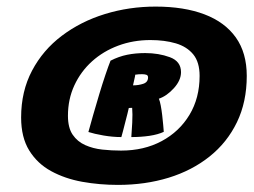

<svg xmlns="http://www.w3.org/2000/svg" viewBox="-20 -680 750 568"><path d="M329 -133Q274.5 -133 223.2 -142.2Q172 -151.5 131.2 -173.8Q90.5 -196 66.5 -234.8Q42.5 -273.5 42.5 -332.5Q42.5 -410 74.8 -471Q107 -532 163 -574.2Q219 -616.5 290.5 -638.5Q362 -660.5 440.5 -660.5Q524.5 -660.5 585 -637.5Q645.5 -614.5 677.8 -569Q710 -523.5 710 -455.5Q710 -378.5 681 -318.5Q652 -258.5 600 -217Q548 -175.5 478.8 -154.2Q409.5 -133 329 -133ZM338 -234.5Q406 -234.5 458.2 -262.5Q510.5 -290.5 540.5 -340.2Q570.5 -390 570.5 -455.5Q570.5 -496 551.8 -519Q533 -542 500 -551.8Q467 -561.5 425 -561.5Q374 -561.5 329.8 -545Q285.5 -528.5 252.2 -498.5Q219 -468.5 200 -427.5Q181 -386.5 181 -337.5Q181 -302 195 -281.5Q209 -261 232 -250.8Q255 -240.5 282.5 -237.5Q310 -234.5 338 -234.5ZM339 -274.5Q313.5 -274.5 286 -279.2Q258.5 -284 241.5 -289.5Q247 -310 255.5 -339.5Q264 -369 273.5 -400.8Q283 -432.5 292 -459Q301 -485.5 307 -500.5Q331.5 -513 356.2 -518Q381 -523 409.5 -523Q449.5 -523 482.5 -510.8Q515.5 -498.5 515.5 -466.5Q515.5 -442.5 494.5 -419.2Q473.5 -396 450 -388Q453 -381 455.5 -368Q458 -355 459.8 -339.5Q461.5 -324 462.8 -310.5Q464 -297 464.5 -290Q447.5 -282 422.2 -278.2Q397 -274.5 368.5 -274.5Q370 -291 371.2 -317Q372.5 -343 371 -361Q369 -361 366 -360.8Q363 -360.5 361 -360.5Q360 -355 357 -343.5Q354 -332 350.5 -318.2Q347 -304.5 344 -292.8Q341 -281 339 -274.5ZM373.5 -427.5Q390 -427.5 404 -432.2Q418 -437 418 -451Q418 -457 413 -458.8Q408 -460.5 400.5 -460.5Q395.5 -460.5 390.2 -460.2Q385 -460 380 -459Q380 -456 378.5 -450Q377 -444 375.8 -437.8Q374.5 -431.5 373.5 -427.5Z"/></svg>

Font: Grandstander Thin ExtraBold
Style: Italic
Weight: 800
Italic angle: -15°
Version: Version 1.200